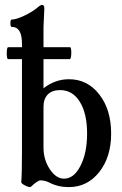

<svg xmlns="http://www.w3.org/2000/svg" viewBox="-20 -745 492 776"><path d="M257.8 11.2Q214.4 11.2 180.2 -6.8Q161.1 -16.1 144 -16.1Q132.3 -16.1 105 9.8Q100.6 14.2 83.3 5.6Q65.9 -2.9 65.9 -8.8Q68.8 -44.9 68.8 -131.8V-505.9H13.2Q7.3 -505.9 7.3 -530Q7.3 -554.2 13.2 -554.2H68.8V-568.8Q68.8 -636.2 27.8 -636.2Q22 -636.2 22 -651.1Q22 -666 27.8 -666Q44.9 -666 78.1 -681.6Q111.3 -697.3 131.8 -714.8Q143.6 -725.1 149.9 -725.1Q159.2 -725.1 159.2 -710.9Q155.8 -649.4 155.8 -636.2V-554.2H263.2Q266.6 -554.2 267.8 -542.2Q269 -530.3 267.3 -518.1Q265.6 -505.9 262.2 -505.9H155.8V-388.2Q202.6 -424.8 258.8 -424.8Q333.5 -424.8 381.3 -363.3Q429.2 -301.8 429.2 -205.1Q429.2 -110.4 381.1 -49.6Q333 11.2 257.8 11.2ZM238.8 -22.9Q278.8 -22.9 305.4 -75Q332 -127 332 -205.1Q332 -286.1 302.7 -333.5Q273.4 -380.9 223.1 -380.9Q190.9 -380.9 173.3 -363.3Q155.8 -345.7 155.8 -313V-148.9Q155.8 -99.6 181.2 -61.3Q206.5 -22.9 238.8 -22.9Z"/></svg>

Font: Junicode SmCond Medium
Style: Regular
Weight: 500
Width: 4
Designer: Peter S. Baker
Version: Version 2.206